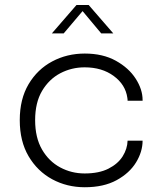

<svg xmlns="http://www.w3.org/2000/svg" viewBox="-20 -758 666 787"><path d="M327.5 9.5Q254.5 9.5 194 -23.2Q133.5 -56 97.2 -117.5Q61 -179 61 -265.5Q61 -352 97.2 -413Q133.5 -474 194 -506.2Q254.5 -538.5 327.5 -538.5Q401.5 -538.5 454.8 -509Q508 -479.5 536.2 -435.5Q564.5 -391.5 564.5 -348V-345H503Q503 -347.5 502.8 -350.8Q502.5 -354 502 -357Q494.5 -411 446.2 -446.5Q398 -482 327 -482Q273.5 -482 227.2 -457.8Q181 -433.5 152.5 -385.5Q124 -337.5 124 -265.5Q124 -194 152.2 -145.2Q180.5 -96.5 226.8 -71.8Q273 -47 327 -47Q386 -47 424.8 -66.8Q463.5 -86.5 482.8 -117.2Q502 -148 503 -181.5H564.5Q564.5 -136.5 537.8 -92.5Q511 -48.5 458 -19.5Q405 9.5 327.5 9.5ZM192.5 -621 293.5 -737.5H343.5L444.5 -621H395L318.5 -712.5L241 -621Z"/></svg>

Font: Epilogue Light
Style: Regular
Weight: 300
Designer: Tyler Finck
Foundry: Etcetera Type Co
Version: Version 2.111; ttfautohint (v1.8.3)